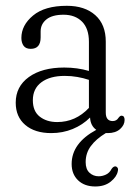

<svg xmlns="http://www.w3.org/2000/svg" viewBox="-20 -460 468 678"><path d="M35.5 -97.5Q35.5 -154.5 82 -188Q128.5 -221.5 207 -221.5Q253 -221.5 294 -209.5V-312.5Q294 -359 269.8 -383.5Q245.5 -408 204.5 -408Q164.5 -408 144 -391.5Q123.5 -375 123.5 -349V-328Q123.5 -287.5 88.5 -287.5Q71 -287.5 63.2 -298.5Q55.5 -309.5 55.5 -326Q55.5 -371 96.8 -405.2Q138 -439.5 216 -439.5Q279.5 -439.5 316.5 -406.5Q353.5 -373.5 353.5 -313V-62.5Q353.5 -32.5 378 -32.5Q391.5 -32.5 398.5 -44Q404 -51.5 409 -51.5Q420 -51.5 420 -36.5Q420 -18.5 404 -4.2Q388 10 360.5 10Q357 10 353.5 10Q319 31 300.8 55.8Q282.5 80.5 282.5 112.5Q282.5 137.5 296 150Q309.5 162.5 328.5 162.5Q341.5 162.5 354.2 156.5Q367 150.5 374 136.5Q380.5 127 388 127.5Q392 128 395 132.2Q398 136.5 396 144.5Q392.5 164 371.2 181.2Q350 198.5 316.5 198.5Q278.5 198.5 255.8 176.8Q233 155 233 119Q233 45.5 320 -1.5Q299.5 -16 298 -45Q272 -19 236.8 -4.5Q201.5 10 161 10Q103 10 69.2 -18.8Q35.5 -47.5 35.5 -97.5ZM96 -106Q96 -67 120.5 -48Q145 -29 182 -29Q247 -29 294 -79V-178Q274.5 -184.5 253.2 -188.2Q232 -192 208.5 -192Q156.5 -192 126.2 -169.5Q96 -147 96 -106Z"/></svg>

Font: Fraunces 144pt S100 Light
Style: Regular
Weight: 300
Version: Version 1.000; ttfautohint (v1.8.3)